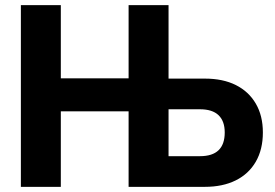

<svg xmlns="http://www.w3.org/2000/svg" viewBox="-20 -725 1067 745"><path d="M61 0V-705H216V-421H479V-705H634V-420H775Q845 -420 895 -395Q945 -370 972.5 -323Q1000 -276 1000 -211Q1000 -145 972.5 -97.5Q945 -50 894.5 -25Q844 0 775 0H479V-293H216V0ZM634 -119H756Q804 -119 828 -142Q852 -165 852 -211Q852 -255 828 -278Q804 -301 756 -301H634Z"/></svg>

Font: Nunito Sans 12pt ExtraLight
Style: Weight 830 Width 84 Optical size 12.0 YTLC 445
Weight: 830
Width: 4
Designer: Vernon Adams
Foundry: Vernon Adams
Version: Version 3.101;gftools[0.9.27]